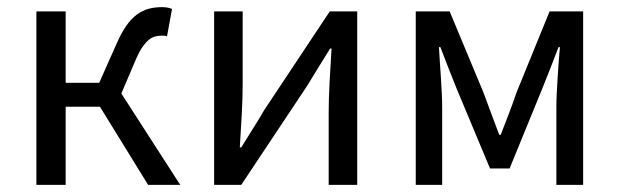

<svg xmlns="http://www.w3.org/2000/svg" viewBox="-20 -518 1736 538"><path d="M82 0V-486H164V-286H258L306 -394Q320 -426 334 -446Q348 -466 364 -477.5Q380 -489 397 -493.5Q414 -498 434 -498Q450 -498 462 -493L448 -416Q443 -418 440 -418Q437 -418 432 -418Q422 -418 413.5 -415.5Q405 -413 396.5 -406Q388 -399 379 -386Q370 -373 361 -352L320 -256L485 0H395L260 -219H164V0Z M580 0V-486H660V-284Q660 -245 657.5 -198.5Q655 -152 652 -105H656Q670 -128 688.5 -157Q707 -186 720 -209L904 -486H981V0H901V-202Q901 -241 903.5 -287.5Q906 -334 909 -382H905Q891 -359 872.5 -329.5Q854 -300 841 -278L656 0Z M1145 0V-486H1240L1335 -258Q1346 -228 1357 -198.5Q1368 -169 1379 -140H1383Q1394 -169 1405.5 -198.5Q1417 -228 1427 -258L1520 -486H1614V0H1539V-218Q1539 -234 1540 -255.5Q1541 -277 1542.5 -299.5Q1544 -322 1545.5 -344.5Q1547 -367 1549 -386H1545Q1534 -357 1522.5 -327.5Q1511 -298 1500 -271L1408 -46H1353L1259 -271Q1248 -298 1236.5 -327.5Q1225 -357 1214 -386H1210Q1211 -367 1212.5 -344.5Q1214 -322 1215.5 -299.5Q1217 -277 1218 -255.5Q1219 -234 1219 -218V0Z"/></svg>

Font: Giro Regular
Style: Regular
Weight: 400
Designer: Paul D. Hunt
Foundry: Adobe Systems Incorporated
Version: Version 1.000;PS 1.0;hotconv 1.0.88;makeotf.lib2.5.647800